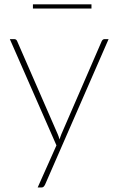

<svg xmlns="http://www.w3.org/2000/svg" viewBox="-20 -670 534 869"><path d="M471.5 -493 184 165.5Q181.5 170.5 178 174.5Q174.5 178.5 168 178.5H150.5L235.5 -12L24.5 -493H44.5Q50 -493 53.2 -490Q56.5 -487 57.5 -484L241.5 -62Q246.5 -51 249 -39Q252.5 -49.5 257.5 -62L440.5 -484Q442.5 -488 445.8 -490.5Q449 -493 453 -493ZM129 -650.5H394V-631.5H129Z"/></svg>

Font: Lato 2
Style: Regular
Weight: 200
Designer: Lukasz Dziedzic with Adam Twardoch and Botio Nikoltchev
Foundry: tyPoland Lukasz Dziedzic
Version: Version 2.015; 2015-08-06; http://www.latofonts.com/